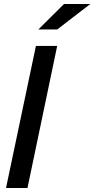

<svg xmlns="http://www.w3.org/2000/svg" viewBox="-20 -937 470 957"><path d="M299 -917H430L265 -790H171ZM10 0 159 -708H265L117 0Z"/></svg>

Font: Rosa Sans Medium
Style: Italic
Weight: 500
Italic angle: -12°
Designer: Pentagram / MCKL
Foundry: Pentagram / MCKL
Version: Version 1.005;September 16, 2019;FontCreator 11.5.0.2425 64-